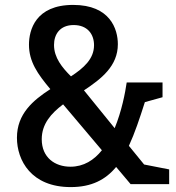

<svg xmlns="http://www.w3.org/2000/svg" viewBox="-20 -750 718 782"><path d="M460 -570C460 -631 429 -730 278 -730C124 -730 98 -627 98 -568C98 -499 133 -449 185 -387C114 -341 49 -286 49 -189C49 -97 107 12 268 12C353 12 410 -18 453 -70L512 0H669V-60L567 -80L505 -156C529 -208 549 -268 570 -334L642 -354V-414H496C490 -373 476 -298 447 -228L322 -382C393 -429 460 -481 460 -570ZM267 -71C204 -71 150 -108 150 -183C150 -245 188 -288 237 -325L395 -138C363 -98 321 -71 267 -71ZM200 -567C200 -610 224 -648 280 -648C336 -648 363 -611 363 -566C363 -510 321 -473 269 -439C233 -475 200 -515 200 -567Z"/></svg>

Font: Hermeneus One
Style: Regular
Weight: 400
Designer: Rodrigo Fuenzalida, Pablo Impallari
Foundry: Pablo Impallari, Rodrigo Fuenzalida
Version: Version 1.002